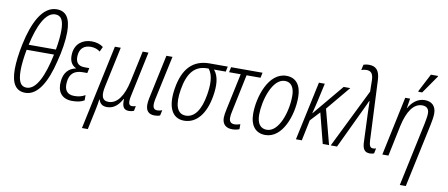

<svg xmlns="http://www.w3.org/2000/svg" viewBox="-82 -1121 3979 1707"><g transform="rotate(10 1907.5 -267.0)"><path d="M36 -181C36 -47 81 11 164 11C277 11 352 -125 397 -314C422 -405 438 -511 438 -584C438 -714 394 -769 312 -769C183 -769 105 -605 64 -408C46 -323 36 -241 36 -181ZM120 -415C159 -593 221 -722 307 -722C360 -722 384 -683 384 -588C384 -544 378 -482 366 -415ZM89 -181C89 -227 96 -293 110 -368H357C318 -179 257 -36 167 -36C116 -36 89 -75 89 -181Z M587 10C632 10 671 2 696 -15V-62C665 -44 636 -37 597 -37C529 -37 504 -80 512 -150C519 -223 562 -258 636 -258H677L687 -304H643C580 -304 559 -343 565 -401C571 -460 607 -493 669 -493C701 -493 732 -482 752 -465L773 -510C745 -531 710 -542 667 -542C590 -542 521 -497 513 -406C507 -341 529 -302 570 -283L569 -280C509 -268 465 -225 458 -145C448 -58 487 10 587 10Z M715 232H768L807 48C813 19 819 -12 823 -45H826C837 -9 859 10 902 10C974 10 1012 -46 1036 -87H1039C1035 -25 1048 10 1099 10C1116 10 1134 6 1144 1L1153 -43C1142 -40 1130 -37 1119 -37C1091 -37 1081 -60 1095 -125L1181 -531H1129L1069 -252C1040 -117 984 -38 907 -38C845 -38 836 -89 854 -170L931 -531H878Z M1331 10C1351 10 1367 7 1380 1L1391 -48C1377 -42 1362 -39 1347 -39C1320 -39 1307 -54 1307 -86C1307 -98 1308 -113 1312 -131L1398 -531H1343L1257 -128C1253 -107 1251 -89 1251 -74C1251 -16 1280 10 1331 10Z M1597 10C1709 10 1788 -88 1815 -250C1831 -345 1828 -429 1781 -484H1887L1897 -531H1733C1584 -531 1496 -440 1467 -259C1440 -96 1484 10 1597 10ZM1604 -37C1523 -37 1498 -121 1521 -258C1546 -409 1607 -484 1720 -484H1733C1777 -429 1775 -342 1760 -252C1737 -115 1684 -37 1604 -37Z M2032 11C2056 11 2079 6 2096 -1V-46C2080 -41 2063 -36 2044 -36C2012 -36 1996 -54 1996 -86C1996 -105 1999 -124 2005 -150L2075 -484H2201L2211 -531H1927L1917 -484H2022L1952 -155C1945 -123 1941 -97 1941 -78C1941 -18 1976 11 2032 11Z M2330 10C2485 10 2561 -206 2561 -371C2561 -480 2512 -541 2426 -541C2263 -541 2192 -306 2192 -160C2192 -50 2243 10 2330 10ZM2335 -38C2277 -38 2246 -81 2246 -159C2246 -286 2307 -494 2421 -494C2479 -494 2507 -447 2507 -373C2507 -230 2445 -38 2335 -38Z M2606 0H2659L2698 -187L2778 -273L2848 0H2905L2822 -315L3003 -532H2943L2711 -254H2709C2720 -294 2730 -340 2740 -381L2773 -531H2720Z M3275 10C3290 10 3301 7 3312 3L3322 -44C3315 -41 3305 -39 3295 -39C3270 -39 3259 -55 3257 -104L3232 -646C3228 -735 3191 -765 3132 -765C3111 -765 3094 -761 3082 -757L3071 -707C3083 -712 3100 -716 3116 -716C3154 -716 3177 -699 3180 -639L3182 -532L2920 0H2977L3153 -371C3165 -396 3178 -423 3188 -447H3192C3192 -418 3194 -393 3195 -341L3205 -91C3206 -19 3225 10 3275 10Z M3603 -605H3639L3751 -766L3753 -774H3688L3606 -616ZM3709 -337 3586 240H3640L3763 -336C3770 -369 3777 -410 3777 -438C3777 -507 3737 -542 3674 -542C3610 -542 3560 -498 3531 -444H3529L3543 -532H3499L3386 0H3441L3499 -277C3529 -415 3584 -492 3660 -492C3699 -492 3722 -472 3722 -430C3722 -403 3715 -370 3709 -337Z"/></g></svg>

Font: Noto Sans Condensed Light
Style: Italic
Weight: 300
Width: 3
Italic angle: -12°
Designer: Monotype Design Team
Foundry: Monotype Imaging Inc.
Version: Version 2.013